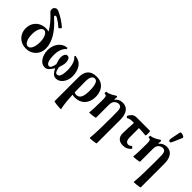

<svg xmlns="http://www.w3.org/2000/svg" viewBox="39 -1600 2760 2760"><g transform="rotate(45 1419.0 -220.5)"><path d="M222 11Q163 11 116 -15.5Q69 -42 42.5 -88.5Q16 -135 16 -195Q16 -255 42.5 -301Q69 -347 116 -373.5Q163 -400 222 -400Q239 -400 254 -398Q269 -396 283 -393Q250 -449 210 -498Q170 -547 109 -603Q87 -623 87 -646.5Q87 -670 95 -683Q104 -696 124 -705Q144 -714 177 -699Q234 -673 285 -639.5Q336 -606 379 -567Q383 -564 375.5 -554Q368 -544 358 -536Q348 -528 344 -531Q318 -555 290 -575.5Q262 -596 230 -615Q212 -626 202 -626.5Q192 -627 186 -619Q179 -611 182.5 -605.5Q186 -600 201 -586Q313 -487 370.5 -387.5Q428 -288 428 -195Q428 -135 401.5 -88.5Q375 -42 328.5 -15.5Q282 11 222 11ZM222 -30Q258 -30 281 -77Q304 -124 304 -196Q304 -269 281 -316Q258 -363 222 -363Q186 -363 163 -316Q140 -269 140 -196Q140 -124 163 -77Q186 -30 222 -30Z M608 11Q559 11 526.5 -20Q494 -51 477 -98Q460 -145 460 -192Q460 -251 481 -300.5Q502 -350 541.5 -382Q581 -414 635 -419Q641 -420 643.5 -409Q646 -398 643 -396Q615 -377 594 -328Q573 -279 573 -205Q573 -183 575.5 -155.5Q578 -128 584.5 -103Q591 -78 604 -61.5Q617 -45 639 -45Q659 -45 671.5 -70.5Q684 -96 693 -140Q678 -184 672 -210.5Q666 -237 666 -258Q666 -291 680.5 -316.5Q695 -342 721 -342Q747 -342 761 -315.5Q775 -289 775 -255Q775 -233 768.5 -203.5Q762 -174 750 -137Q757 -93 769 -67Q781 -41 803 -41Q832 -41 846 -66Q860 -91 864.5 -126.5Q869 -162 869 -194Q869 -236 861 -276.5Q853 -317 838 -349Q823 -381 800 -396Q796 -398 798 -409.5Q800 -421 804 -420Q898 -407 940 -341Q982 -275 982 -182Q982 -134 963.5 -90Q945 -46 911 -17.5Q877 11 830 11Q793 11 765.5 -19.5Q738 -50 722 -88Q701 -52 673 -20.5Q645 11 608 11Z M1198 269Q1199 272 1184 272Q1169 272 1147 270.5Q1125 269 1103 266Q1081 263 1066 260Q1051 257 1051 254V-227Q1051 -329 1096.5 -377Q1142 -425 1233 -425Q1296 -425 1339 -396.5Q1382 -368 1404 -319Q1426 -270 1426 -209Q1426 -144 1401 -94Q1376 -44 1330 -16.5Q1284 11 1219 11Q1207 11 1194 10Q1181 9 1168 5Q1171 80 1176 128.5Q1181 177 1186.5 209Q1192 241 1198 269ZM1163 -261Q1163 -195 1164 -141Q1165 -87 1166 -42Q1176 -35 1186.5 -32.5Q1197 -30 1207 -30Q1256 -30 1279 -73.5Q1302 -117 1302 -213Q1302 -253 1296.5 -293Q1291 -333 1275.5 -360Q1260 -387 1229 -387Q1202 -387 1182.5 -359Q1163 -331 1163 -261Z M1781 269Q1789 195 1792 84.5Q1795 -26 1795 -173Q1795 -249 1793.5 -286Q1792 -323 1783 -342Q1773 -360 1761 -366Q1749 -372 1733 -372Q1713 -372 1700 -365.5Q1687 -359 1676 -352Q1659 -339 1649.5 -317.5Q1640 -296 1640 -255V0Q1640 3 1621 7Q1602 11 1577.5 14Q1553 17 1534.5 17.5Q1516 18 1517 15Q1523 -30 1525 -100.5Q1527 -171 1527 -252Q1527 -298 1519.5 -315.5Q1512 -333 1483 -333Q1479 -333 1477.5 -342Q1476 -351 1477.5 -360Q1479 -369 1483 -369Q1502 -369 1527 -378Q1552 -387 1575 -399.5Q1598 -412 1611 -422Q1623 -431 1631 -431Q1644 -431 1644 -418Q1640 -399 1640 -373L1646 -371Q1691 -425 1758 -425Q1805 -425 1835.5 -406Q1866 -387 1885 -348Q1908 -299 1908 -227V254Q1908 257 1888.5 261Q1869 265 1844 268Q1819 271 1800 271.5Q1781 272 1781 269Z M2196 11Q2134 11 2101.5 -21Q2069 -53 2069 -114Q2069 -168 2072 -223Q2075 -278 2079 -332H2037Q2011 -332 1992.5 -326Q1974 -320 1964 -313Q1960 -310 1953 -314.5Q1946 -319 1941.5 -326Q1937 -333 1939 -337Q1956 -372 1981.5 -393.5Q2007 -415 2057 -415H2323Q2326 -415 2328 -401Q2330 -387 2330 -368.5Q2330 -350 2328 -336Q2326 -322 2323 -322Q2287 -325 2252 -327.5Q2217 -330 2182 -331V-146Q2182 -53 2240 -53Q2265 -53 2292 -76Q2297 -80 2304.5 -73Q2312 -66 2317.5 -57Q2323 -48 2319 -44Q2291 -15 2262.5 -2Q2234 11 2196 11Z M2676 269Q2684 195 2687 84.5Q2690 -26 2690 -173Q2690 -249 2688.5 -286Q2687 -323 2678 -342Q2668 -360 2656 -366Q2644 -372 2628 -372Q2608 -372 2595 -365.5Q2582 -359 2571 -352Q2554 -339 2544.5 -317.5Q2535 -296 2535 -255V0Q2535 3 2516 7Q2497 11 2472.5 14Q2448 17 2429.5 17.5Q2411 18 2412 15Q2418 -30 2420 -100.5Q2422 -171 2422 -252Q2422 -298 2414.5 -315.5Q2407 -333 2378 -333Q2374 -333 2372.5 -342Q2371 -351 2372.5 -360Q2374 -369 2378 -369Q2397 -369 2422 -378Q2447 -387 2470 -399.5Q2493 -412 2506 -422Q2518 -431 2526 -431Q2539 -431 2539 -418Q2535 -399 2535 -373L2541 -371Q2586 -425 2653 -425Q2700 -425 2730.5 -406Q2761 -387 2780 -348Q2803 -299 2803 -227V254Q2803 257 2783.5 261Q2764 265 2739 268Q2714 271 2695 271.5Q2676 272 2676 269ZM2664 -530Q2654 -505 2640 -502Q2626 -499 2617.5 -511.5Q2609 -524 2613 -547L2644 -702Q2646 -712 2660.5 -712.5Q2675 -713 2692 -707.5Q2709 -702 2720 -693Q2731 -684 2727 -675Z"/></g></svg>

Font: Junicode
Style: Bold
Weight: 700
Designer: Peter S. Baker
Version: Version 2.100; ttfautohint (v1.8.4)